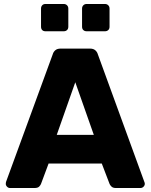

<svg xmlns="http://www.w3.org/2000/svg" viewBox="-20 -944 756 964"><path d="M30 0Q22 0 15.5 -6.5Q9 -13 9 -21Q9 -26 10 -30L245 -672Q248 -683 257.5 -691.5Q267 -700 284 -700H432Q449 -700 458.5 -691.5Q468 -683 471 -672L705 -30Q707 -26 707 -21Q707 -13 700.5 -6.5Q694 0 685 0H562Q547 0 539.5 -7.5Q532 -15 530 -21L491 -123H224L186 -21Q184 -15 177 -7.5Q170 0 153 0ZM265 -267H451L358 -531ZM415 -787Q405 -787 398.5 -793Q392 -799 392 -810V-901Q392 -911 398.5 -917.5Q405 -924 415 -924H507Q517 -924 523.5 -917.5Q530 -911 530 -901V-810Q530 -799 523.5 -793Q517 -787 507 -787ZM208 -787Q198 -787 192 -793Q186 -799 186 -810V-901Q186 -911 192 -917.5Q198 -924 208 -924H300Q310 -924 316.5 -917.5Q323 -911 323 -901V-810Q323 -799 316.5 -793Q310 -787 300 -787Z"/></svg>

Font: Rubik Light
Style: Bold
Weight: 700
Version: Version 2.104